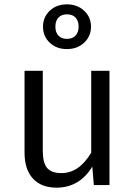

<svg xmlns="http://www.w3.org/2000/svg" viewBox="-20 -852 621 884"><path d="M484 0H412L405 -85Q346 12 240 12Q170 12 131.5 -30Q93 -72 93 -149V-526H177V-158Q177 -102 197 -78.5Q217 -55 263 -55Q344 -55 400 -149V-526H484ZM288 -786Q263 -786 249 -771Q235 -756 235 -729Q235 -703 249 -688Q263 -673 288 -673Q313 -673 327.5 -688Q342 -703 342 -729Q342 -756 328 -771Q314 -786 288 -786ZM209 -802.5Q240 -832 288 -832Q336 -832 367.5 -802.5Q399 -773 399 -729Q399 -685 367.5 -655.5Q336 -626 288 -626Q240 -626 209 -655.5Q178 -685 178 -729Q178 -773 209 -802.5Z"/></svg>

Font: FiraSans
Style: Regular
Weight: 350
Designer: Carrois Corporate & Edenspiekermann AG
Foundry: Carrois Corporate GbR & Edenspiekermann AG
Version: Version 3.106;PS 003.106;hotconv 1.0.70;makeotf.lib2.5.58329